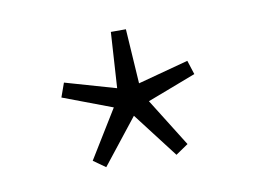

<svg xmlns="http://www.w3.org/2000/svg" viewBox="-42 -842 512 377"><g transform="rotate(-10 213.5 -654.0)"><path d="M143 -524 214 -614 283 -524 308 -541 248 -637 345 -674 336 -702 235 -675 228 -784H198L191 -673L90 -702L80 -674L178 -637L119 -541Z"/></g></svg>

Font: Noto Sans T Chinese Thin
Style: Regular
Weight: 100
Designer: Ryoko NISHIZUKA (kana & ideographs); Paul D. Hunt (Latin, Greek & Cyrillic); Wenlong ZHANG (bopomofo); Sandoll Communica
Foundry: Adobe Systems Incorporated
Version: Version 1.000;PS 1;hotconv 1.0.78;makeotf.lib2.5.61930